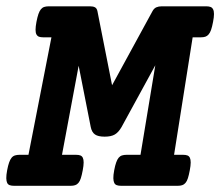

<svg xmlns="http://www.w3.org/2000/svg" viewBox="-44 -600 711 620"><path d="M122.1 -479.5H95.7Q87.4 -479.5 82 -481.4Q76.7 -483.4 73.7 -488.8Q70.8 -494.1 70.8 -503.9Q70.8 -513.7 73.7 -529.3Q76.7 -544.9 80.1 -554.7Q83.5 -564.5 88.1 -570.1Q92.8 -575.7 98.9 -577.6Q105 -579.6 113.3 -579.6H247.1Q256.8 -579.6 262.7 -576.4Q268.6 -573.2 270.5 -564.5L317.9 -324.7L448.7 -564.5Q453.6 -573.2 460.9 -576.4Q468.3 -579.6 478 -579.6H622.1Q630.4 -579.6 635.7 -577.6Q641.1 -575.7 644 -570.1Q647 -564.5 647 -554.7Q647 -544.9 644 -529.3Q641.1 -513.7 637.7 -503.9Q634.3 -494.1 629.6 -488.8Q625 -483.4 618.9 -481.4Q612.8 -479.5 604.5 -479.5H578.1L518.1 -100.1H547.4Q555.7 -100.1 561 -98.1Q566.4 -96.2 569.1 -90.6Q571.8 -85 571.8 -75.2Q571.8 -65.4 568.8 -49.8Q565.9 -34.2 562.7 -24.4Q559.6 -14.6 554.9 -9.3Q550.3 -3.9 544.2 -2Q538.1 0 529.8 0H347.2Q338.9 0 333.3 -2Q327.6 -3.9 325 -9.3Q322.3 -14.6 322 -24.4Q321.8 -34.2 324.7 -49.8Q327.6 -65.4 331.1 -75.2Q334.5 -85 339.1 -90.6Q343.8 -96.2 350.1 -98.1Q356.4 -100.1 364.7 -100.1H409.7L457.5 -389.2L348.6 -189.9Q338.9 -172.9 326.9 -165.8Q314.9 -158.7 293.9 -158.7Q272.9 -158.7 262.7 -165.8Q252.4 -172.9 249 -189.9L210 -387.7L156.2 -100.1H201.7Q210 -100.1 215.3 -98.1Q220.7 -96.2 223.4 -90.6Q226.1 -85 226.1 -75.2Q226.1 -65.4 223.1 -49.8Q220.2 -34.2 217 -24.4Q213.9 -14.6 209.2 -9.3Q204.6 -3.9 198.5 -2Q192.4 0 184.1 0H1.5Q-6.8 0 -12.5 -2Q-18.1 -3.9 -20.8 -9.3Q-23.4 -14.6 -23.7 -24.4Q-23.9 -34.2 -21 -49.8Q-18.1 -65.4 -14.6 -75.2Q-11.2 -85 -6.6 -90.6Q-2 -96.2 4.4 -98.1Q10.7 -100.1 19 -100.1H47.9Z"/></svg>

Font: Courier Prime
Style: Bold Italic
Weight: 700
Monospace: yes
Designer: Alan Dague-Greene
Foundry: Quote-Unquote Apps
Version: Version 1.202